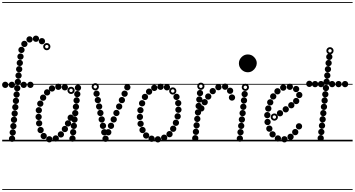

<svg xmlns="http://www.w3.org/2000/svg" viewBox="-26 -1349 3384 1832"><path d="M374.1 -926Q361.5 -926 352.8 -934.7Q344 -943.4 344 -955.9Q344 -968.5 352.7 -977.2Q361.4 -986 373.9 -986Q386.5 -986 395.2 -977.3Q404 -968.6 404 -956.1Q404 -943.5 395.3 -934.8Q386.6 -926 374.1 -926ZM317.1 -949.5Q304.5 -949.5 295.8 -958.2Q287 -966.9 287 -979.4Q287 -992 295.7 -1000.8Q304.4 -1009.5 316.9 -1009.5Q329.5 -1009.5 338.2 -1000.8Q347 -992.1 347 -979.6Q347 -967 338.3 -958.2Q329.6 -949.5 317.1 -949.5ZM256.1 -943Q243.5 -943 234.8 -951.7Q226 -960.4 226 -972.9Q226 -985.5 234.7 -994.2Q243.4 -1003 255.9 -1003Q268.5 -1003 277.2 -994.3Q286 -985.6 286 -973.1Q286 -960.5 277.3 -951.8Q268.6 -943 256.1 -943ZM206.6 -900Q194 -900 185.2 -908.7Q176.5 -917.4 176.5 -929.9Q176.5 -942.5 185.2 -951.2Q193.9 -960 206.4 -960Q219 -960 227.8 -951.3Q236.5 -942.6 236.5 -930.1Q236.5 -917.5 227.8 -908.8Q219.1 -900 206.6 -900ZM179.1 -843Q166.5 -843 157.8 -851.7Q149 -860.4 149 -872.9Q149 -885.5 157.7 -894.2Q166.4 -903 178.9 -903Q191.5 -903 200.2 -894.3Q209 -885.6 209 -873.1Q209 -860.5 200.3 -851.8Q191.6 -843 179.1 -843ZM169.6 -779Q157 -779 148.2 -787.7Q139.5 -796.4 139.5 -808.9Q139.5 -821.5 148.2 -830.2Q156.9 -839 169.4 -839Q182 -839 190.8 -830.3Q199.5 -821.6 199.5 -809.1Q199.5 -796.5 190.8 -787.8Q182.1 -779 169.6 -779ZM163.1 -718.5Q150.5 -718.5 141.8 -727.2Q133 -735.9 133 -748.4Q133 -761 141.7 -769.8Q150.4 -778.5 162.9 -778.5Q175.5 -778.5 184.2 -769.8Q193 -761.1 193 -748.6Q193 -736 184.3 -727.2Q175.6 -718.5 163.1 -718.5ZM157.1 -658.5Q144.5 -658.5 135.8 -667.2Q127 -675.9 127 -688.4Q127 -701 135.7 -709.8Q144.4 -718.5 156.9 -718.5Q169.5 -718.5 178.2 -709.8Q187 -701.1 187 -688.6Q187 -676 178.3 -667.2Q169.6 -658.5 157.1 -658.5ZM151.1 -598Q138.5 -598 129.8 -606.7Q121 -615.4 121 -627.9Q121 -640.5 129.7 -649.2Q138.4 -658 150.9 -658Q163.5 -658 172.2 -649.3Q181 -640.6 181 -628.1Q181 -615.5 172.3 -606.8Q163.6 -598 151.1 -598ZM144.6 -537.5Q132 -537.5 123.2 -546.2Q114.5 -554.9 114.5 -567.4Q114.5 -580 123.2 -588.8Q131.9 -597.5 144.4 -597.5Q157 -597.5 165.8 -588.8Q174.5 -580.1 174.5 -567.6Q174.5 -555 165.8 -546.2Q157.1 -537.5 144.6 -537.5ZM138.6 -477.5Q126 -477.5 117.2 -486.2Q108.5 -494.9 108.5 -507.4Q108.5 -520 117.2 -528.8Q125.9 -537.5 138.4 -537.5Q151 -537.5 159.8 -528.8Q168.5 -520.1 168.5 -507.6Q168.5 -495 159.8 -486.2Q151.1 -477.5 138.6 -477.5ZM132.6 -417Q120 -417 111.2 -425.7Q102.5 -434.4 102.5 -446.9Q102.5 -459.5 111.2 -468.2Q119.9 -477 132.4 -477Q145 -477 153.8 -468.3Q162.5 -459.6 162.5 -447.1Q162.5 -434.5 153.8 -425.8Q145.1 -417 132.6 -417ZM126.1 -356.5Q113.5 -356.5 104.8 -365.2Q96 -373.9 96 -386.4Q96 -399 104.7 -407.8Q113.4 -416.5 125.9 -416.5Q138.5 -416.5 147.2 -407.8Q156 -399.1 156 -386.6Q156 -374 147.3 -365.2Q138.6 -356.5 126.1 -356.5ZM120.1 -296.5Q107.5 -296.5 98.8 -305.2Q90 -313.9 90 -326.4Q90 -339 98.7 -347.8Q107.4 -356.5 119.9 -356.5Q132.5 -356.5 141.2 -347.8Q150 -339.1 150 -326.6Q150 -314 141.3 -305.2Q132.6 -296.5 120.1 -296.5ZM114.1 -236Q101.5 -236 92.8 -244.7Q84 -253.4 84 -265.9Q84 -278.5 92.7 -287.2Q101.4 -296 113.9 -296Q126.5 -296 135.2 -287.3Q144 -278.6 144 -266.1Q144 -253.5 135.3 -244.8Q126.6 -236 114.1 -236ZM107.6 -176Q95 -176 86.2 -184.7Q77.5 -193.4 77.5 -205.9Q77.5 -218.5 86.2 -227.2Q94.9 -236 107.4 -236Q120 -236 128.8 -227.3Q137.5 -218.6 137.5 -206.1Q137.5 -193.5 128.8 -184.8Q120.1 -176 107.6 -176ZM101.6 -115.5Q89 -115.5 80.2 -124.2Q71.5 -132.9 71.5 -145.4Q71.5 -158 80.2 -166.8Q88.9 -175.5 101.4 -175.5Q114 -175.5 122.8 -166.8Q131.5 -158.1 131.5 -145.6Q131.5 -133 122.8 -124.2Q114.1 -115.5 101.6 -115.5ZM95.6 -55Q83 -55 74.2 -63.7Q65.5 -72.4 65.5 -84.9Q65.5 -97.5 74.2 -106.2Q82.9 -115 95.4 -115Q108 -115 116.8 -106.3Q125.5 -97.6 125.5 -85.1Q125.5 -72.5 116.8 -63.8Q108.1 -55 95.6 -55ZM89.1 4.5Q76.5 4.5 67.8 -4.2Q59 -12.9 59 -25.4Q59 -38 67.7 -46.8Q76.4 -55.5 88.9 -55.5Q101.5 -55.5 110.2 -46.8Q119 -38.1 119 -25.6Q119 -13 110.3 -4.2Q101.6 4.5 89.1 4.5ZM24.1 -509.5Q11.5 -509.5 2.8 -518.2Q-6 -526.9 -6 -539.4Q-6 -552 2.7 -560.8Q11.4 -569.5 23.9 -569.5Q36.5 -569.5 45.2 -560.8Q54 -552.1 54 -539.6Q54 -527 45.3 -518.2Q36.6 -509.5 24.1 -509.5ZM87.1 -509.5Q74.5 -509.5 65.8 -518.2Q57 -526.9 57 -539.4Q57 -552 65.7 -560.8Q74.4 -569.5 86.9 -569.5Q99.5 -569.5 108.2 -560.8Q117 -552.1 117 -539.6Q117 -527 108.3 -518.2Q99.6 -509.5 87.1 -509.5ZM200.6 -509.5Q188 -509.5 179.2 -518.2Q170.5 -526.9 170.5 -539.4Q170.5 -552 179.2 -560.8Q187.9 -569.5 200.4 -569.5Q213 -569.5 221.8 -560.8Q230.5 -552.1 230.5 -539.6Q230.5 -527 221.8 -518.2Q213.1 -509.5 200.6 -509.5ZM264.1 -509.5Q251.5 -509.5 242.8 -518.2Q234 -526.9 234 -539.4Q234 -552 242.7 -560.8Q251.4 -569.5 263.9 -569.5Q276.5 -569.5 285.2 -560.8Q294 -552.1 294 -539.6Q294 -527 285.3 -518.2Q276.6 -509.5 264.1 -509.5ZM420.7 -869.5Q406.5 -869.5 396.2 -879.7Q386 -889.8 386 -904.2Q386 -918.5 396.2 -928.5Q406.3 -938.5 420.7 -938.5Q435 -938.5 445 -928.4Q455 -918.4 455 -904.2Q455 -890 444.9 -879.8Q434.9 -869.5 420.7 -869.5ZM420.8 -887.5Q427.5 -887.5 432.2 -892.4Q437 -897.3 437 -904Q437 -911 432.2 -915.8Q427.4 -920.5 420.5 -920.5Q414 -920.5 409 -915.8Q404 -911 404 -904Q404 -897.3 409 -892.4Q414 -887.5 420.8 -887.5ZM-5 455H405.5V463H-5ZM-5 -16H405.5V0H-5ZM-5 -549H405.5V-541H-5ZM-5 -1329H405.5V-1321H-5Z M718.1 -481.5Q705.5 -481.5 696.8 -490.2Q688 -498.9 688 -511.4Q688 -524 696.7 -532.8Q705.4 -541.5 717.9 -541.5Q730.5 -541.5 739.2 -532.8Q748 -524.1 748 -511.6Q748 -499 739.3 -490.2Q730.6 -481.5 718.1 -481.5ZM711.6 -421Q699 -421 690.2 -429.7Q681.5 -438.4 681.5 -450.9Q681.5 -463.5 690.2 -472.2Q698.9 -481 711.4 -481Q724 -481 732.8 -472.3Q741.5 -463.6 741.5 -451.1Q741.5 -438.5 732.8 -429.8Q724.1 -421 711.6 -421ZM705.1 -360.5Q692.5 -360.5 683.8 -369.2Q675 -377.9 675 -390.4Q675 -403 683.7 -411.8Q692.4 -420.5 704.9 -420.5Q717.5 -420.5 726.2 -411.8Q735 -403.1 735 -390.6Q735 -378 726.3 -369.2Q717.6 -360.5 705.1 -360.5ZM698.6 -300Q686 -300 677.2 -308.7Q668.5 -317.4 668.5 -329.9Q668.5 -342.5 677.2 -351.2Q685.9 -360 698.4 -360Q711 -360 719.8 -351.3Q728.5 -342.6 728.5 -330.1Q728.5 -317.5 719.8 -308.8Q711.1 -300 698.6 -300ZM692.1 -239.5Q679.5 -239.5 670.8 -248.2Q662 -256.9 662 -269.4Q662 -282 670.7 -290.8Q679.4 -299.5 691.9 -299.5Q704.5 -299.5 713.2 -290.8Q722 -282.1 722 -269.6Q722 -257 713.3 -248.2Q704.6 -239.5 692.1 -239.5ZM685.1 -178.5Q672.5 -178.5 663.8 -187.2Q655 -195.9 655 -208.4Q655 -221 663.7 -229.8Q672.4 -238.5 684.9 -238.5Q697.5 -238.5 706.2 -229.8Q715 -221.1 715 -208.6Q715 -196 706.3 -187.2Q697.6 -178.5 685.1 -178.5ZM678.6 -118Q666 -118 657.2 -126.7Q648.5 -135.4 648.5 -147.9Q648.5 -160.5 657.2 -169.2Q665.9 -178 678.4 -178Q691 -178 699.8 -169.3Q708.5 -160.6 708.5 -148.1Q708.5 -135.5 699.8 -126.8Q691.1 -118 678.6 -118ZM672.1 -57.5Q659.5 -57.5 650.8 -66.2Q642 -74.9 642 -87.4Q642 -100 650.7 -108.8Q659.4 -117.5 671.9 -117.5Q684.5 -117.5 693.2 -108.8Q702 -100.1 702 -87.6Q702 -75 693.3 -66.2Q684.6 -57.5 672.1 -57.5ZM665.6 3Q653 3 644.2 -5.7Q635.5 -14.4 635.5 -26.9Q635.5 -39.5 644.2 -48.2Q652.9 -57 665.4 -57Q678 -57 686.8 -48.3Q695.5 -39.6 695.5 -27.1Q695.5 -14.5 686.8 -5.8Q678.1 3 665.6 3ZM592.6 -486Q580 -486 571.2 -494.7Q562.5 -503.4 562.5 -515.9Q562.5 -528.5 571.2 -537.2Q579.9 -546 592.4 -546Q605 -546 613.8 -537.3Q622.5 -528.6 622.5 -516.1Q622.5 -503.5 613.8 -494.8Q605.1 -486 592.6 -486ZM530.6 -491Q518 -491 509.2 -499.7Q500.5 -508.4 500.5 -520.9Q500.5 -533.5 509.2 -542.2Q517.9 -551 530.4 -551Q543 -551 551.8 -542.3Q560.5 -533.6 560.5 -521.1Q560.5 -508.5 551.8 -499.8Q543.1 -491 530.6 -491ZM470.1 -475Q457.5 -475 448.8 -483.7Q440 -492.4 440 -504.9Q440 -517.5 448.7 -526.2Q457.4 -535 469.9 -535Q482.5 -535 491.2 -526.3Q500 -517.6 500 -505.1Q500 -492.5 491.3 -483.8Q482.6 -475 470.1 -475ZM423.6 -437.5Q411 -437.5 402.2 -446.2Q393.5 -454.9 393.5 -467.4Q393.5 -480 402.2 -488.8Q410.9 -497.5 423.4 -497.5Q436 -497.5 444.8 -488.8Q453.5 -480.1 453.5 -467.6Q453.5 -455 444.8 -446.2Q436.1 -437.5 423.6 -437.5ZM385.6 -387Q373 -387 364.2 -395.7Q355.5 -404.4 355.5 -416.9Q355.5 -429.5 364.2 -438.2Q372.9 -447 385.4 -447Q398 -447 406.8 -438.3Q415.5 -429.6 415.5 -417.1Q415.5 -404.5 406.8 -395.8Q398.1 -387 385.6 -387ZM358.6 -330Q346 -330 337.2 -338.7Q328.5 -347.4 328.5 -359.9Q328.5 -372.5 337.2 -381.2Q345.9 -390 358.4 -390Q371 -390 379.8 -381.3Q388.5 -372.6 388.5 -360.1Q388.5 -347.5 379.8 -338.8Q371.1 -330 358.6 -330ZM344.6 -267Q332 -267 323.2 -275.7Q314.5 -284.4 314.5 -296.9Q314.5 -309.5 323.2 -318.2Q331.9 -327 344.4 -327Q357 -327 365.8 -318.3Q374.5 -309.6 374.5 -297.1Q374.5 -284.5 365.8 -275.8Q357.1 -267 344.6 -267ZM342.6 -203.5Q330 -203.5 321.2 -212.2Q312.5 -220.9 312.5 -233.4Q312.5 -246 321.2 -254.8Q329.9 -263.5 342.4 -263.5Q355 -263.5 363.8 -254.8Q372.5 -246.1 372.5 -233.6Q372.5 -221 363.8 -212.2Q355.1 -203.5 342.6 -203.5ZM347.6 -142.5Q335 -142.5 326.2 -151.2Q317.5 -159.9 317.5 -172.4Q317.5 -185 326.2 -193.8Q334.9 -202.5 347.4 -202.5Q360 -202.5 368.8 -193.8Q377.5 -185.1 377.5 -172.6Q377.5 -160 368.8 -151.2Q360.1 -142.5 347.6 -142.5ZM361.6 -78Q349 -78 340.2 -86.7Q331.5 -95.4 331.5 -107.9Q331.5 -120.5 340.2 -129.2Q348.9 -138 361.4 -138Q374 -138 382.8 -129.3Q391.5 -120.6 391.5 -108.1Q391.5 -95.5 382.8 -86.8Q374.1 -78 361.6 -78ZM391.1 -21Q378.5 -21 369.8 -29.7Q361 -38.4 361 -50.9Q361 -63.5 369.7 -72.2Q378.4 -81 390.9 -81Q403.5 -81 412.2 -72.3Q421 -63.6 421 -51.1Q421 -38.5 412.3 -29.8Q403.6 -21 391.1 -21ZM444.6 10Q432 10 423.2 1.3Q414.5 -7.4 414.5 -19.9Q414.5 -32.5 423.2 -41.2Q431.9 -50 444.4 -50Q457 -50 465.8 -41.3Q474.5 -32.6 474.5 -20.1Q474.5 -7.5 465.8 1.2Q457.1 10 444.6 10ZM506.1 2Q493.5 2 484.8 -6.7Q476 -15.4 476 -27.9Q476 -40.5 484.7 -49.2Q493.4 -58 505.9 -58Q518.5 -58 527.2 -49.3Q536 -40.6 536 -28.1Q536 -15.5 527.3 -6.8Q518.6 2 506.1 2ZM555.1 -36.5Q542.5 -36.5 533.8 -45.2Q525 -53.9 525 -66.4Q525 -79 533.7 -87.8Q542.4 -96.5 554.9 -96.5Q567.5 -96.5 576.2 -87.8Q585 -79.1 585 -66.6Q585 -54 576.3 -45.2Q567.6 -36.5 555.1 -36.5ZM593.1 -88Q580.5 -88 571.8 -96.7Q563 -105.4 563 -117.9Q563 -130.5 571.7 -139.2Q580.4 -148 592.9 -148Q605.5 -148 614.2 -139.3Q623 -130.6 623 -118.1Q623 -105.5 614.3 -96.8Q605.6 -88 593.1 -88ZM623.1 -141.5Q610.5 -141.5 601.8 -150.2Q593 -158.9 593 -171.4Q593 -184 601.7 -192.8Q610.4 -201.5 622.9 -201.5Q635.5 -201.5 644.2 -192.8Q653 -184.1 653 -171.6Q653 -159 644.3 -150.2Q635.6 -141.5 623.1 -141.5ZM648.6 -196Q636 -196 627.2 -204.7Q618.5 -213.4 618.5 -225.9Q618.5 -238.5 627.2 -247.2Q635.9 -256 648.4 -256Q661 -256 669.8 -247.3Q678.5 -238.6 678.5 -226.1Q678.5 -213.5 669.8 -204.8Q661.1 -196 648.6 -196ZM652.2 -452Q638 -452 627.8 -462.2Q617.5 -472.3 617.5 -486.7Q617.5 -501 627.7 -511Q637.8 -521 652.2 -521Q666.5 -521 676.5 -510.9Q686.5 -500.9 686.5 -486.7Q686.5 -472.5 676.4 -462.2Q666.4 -452 652.2 -452ZM652.2 -470Q659 -470 663.8 -474.9Q668.5 -479.8 668.5 -486.5Q668.5 -493.5 663.7 -498.2Q658.9 -503 652 -503Q645.5 -503 640.5 -498.2Q635.5 -493.5 635.5 -486.5Q635.5 -479.8 640.5 -474.9Q645.5 -470 652.2 -470ZM269.5 455H865V463H269.5ZM269.5 -16H865V0H269.5ZM269.5 -549H865V-541H269.5ZM269.5 -1329H865V-1321H269.5Z M1189.1 -486.5Q1176.5 -486.5 1167.8 -495.2Q1159 -503.9 1159 -516.4Q1159 -529 1167.7 -537.8Q1176.4 -546.5 1188.9 -546.5Q1201.5 -546.5 1210.2 -537.8Q1219 -529.1 1219 -516.6Q1219 -504 1210.3 -495.2Q1201.6 -486.5 1189.1 -486.5ZM1163.1 -425Q1150.5 -425 1141.8 -433.7Q1133 -442.4 1133 -454.9Q1133 -467.5 1141.7 -476.2Q1150.4 -485 1162.9 -485Q1175.5 -485 1184.2 -476.3Q1193 -467.6 1193 -455.1Q1193 -442.5 1184.3 -433.8Q1175.6 -425 1163.1 -425ZM1137.1 -364Q1124.5 -364 1115.8 -372.7Q1107 -381.4 1107 -393.9Q1107 -406.5 1115.7 -415.2Q1124.4 -424 1136.9 -424Q1149.5 -424 1158.2 -415.3Q1167 -406.6 1167 -394.1Q1167 -381.5 1158.3 -372.8Q1149.6 -364 1137.1 -364ZM1111.1 -302.5Q1098.5 -302.5 1089.8 -311.2Q1081 -319.9 1081 -332.4Q1081 -345 1089.7 -353.8Q1098.4 -362.5 1110.9 -362.5Q1123.5 -362.5 1132.2 -353.8Q1141 -345.1 1141 -332.6Q1141 -320 1132.3 -311.2Q1123.6 -302.5 1111.1 -302.5ZM1085.1 -241Q1072.5 -241 1063.8 -249.7Q1055 -258.4 1055 -270.9Q1055 -283.5 1063.7 -292.2Q1072.4 -301 1084.9 -301Q1097.5 -301 1106.2 -292.3Q1115 -283.6 1115 -271.1Q1115 -258.5 1106.3 -249.8Q1097.6 -241 1085.1 -241ZM1059.1 -179.5Q1046.5 -179.5 1037.8 -188.2Q1029 -196.9 1029 -209.4Q1029 -222 1037.7 -230.8Q1046.4 -239.5 1058.9 -239.5Q1071.5 -239.5 1080.2 -230.8Q1089 -222.1 1089 -209.6Q1089 -197 1080.3 -188.2Q1071.6 -179.5 1059.1 -179.5ZM1033.1 -118.5Q1020.5 -118.5 1011.8 -127.2Q1003 -135.9 1003 -148.4Q1003 -161 1011.7 -169.8Q1020.4 -178.5 1032.9 -178.5Q1045.5 -178.5 1054.2 -169.8Q1063 -161.1 1063 -148.6Q1063 -136 1054.3 -127.2Q1045.6 -118.5 1033.1 -118.5ZM1007.1 -57Q994.5 -57 985.8 -65.7Q977 -74.4 977 -86.9Q977 -99.5 985.7 -108.2Q994.4 -117 1006.9 -117Q1019.5 -117 1028.2 -108.3Q1037 -99.6 1037 -87.1Q1037 -74.5 1028.3 -65.8Q1019.6 -57 1007.1 -57ZM895.6 -425Q883 -425 874.2 -433.7Q865.5 -442.4 865.5 -454.9Q865.5 -467.5 874.2 -476.2Q882.9 -485 895.4 -485Q908 -485 916.8 -476.3Q925.5 -467.6 925.5 -455.1Q925.5 -442.5 916.8 -433.8Q908.1 -425 895.6 -425ZM907.6 -364Q895 -364 886.2 -372.7Q877.5 -381.4 877.5 -393.9Q877.5 -406.5 886.2 -415.2Q894.9 -424 907.4 -424Q920 -424 928.8 -415.3Q937.5 -406.6 937.5 -394.1Q937.5 -381.5 928.8 -372.8Q920.1 -364 907.6 -364ZM920.1 -302.5Q907.5 -302.5 898.8 -311.2Q890 -319.9 890 -332.4Q890 -345 898.7 -353.8Q907.4 -362.5 919.9 -362.5Q932.5 -362.5 941.2 -353.8Q950 -345.1 950 -332.6Q950 -320 941.3 -311.2Q932.6 -302.5 920.1 -302.5ZM932.1 -241Q919.5 -241 910.8 -249.7Q902 -258.4 902 -270.9Q902 -283.5 910.7 -292.2Q919.4 -301 931.9 -301Q944.5 -301 953.2 -292.3Q962 -283.6 962 -271.1Q962 -258.5 953.3 -249.8Q944.6 -241 932.1 -241ZM944.6 -179.5Q932 -179.5 923.2 -188.2Q914.5 -196.9 914.5 -209.4Q914.5 -222 923.2 -230.8Q931.9 -239.5 944.4 -239.5Q957 -239.5 965.8 -230.8Q974.5 -222.1 974.5 -209.6Q974.5 -197 965.8 -188.2Q957.1 -179.5 944.6 -179.5ZM956.6 -118.5Q944 -118.5 935.2 -127.2Q926.5 -135.9 926.5 -148.4Q926.5 -161 935.2 -169.8Q943.9 -178.5 956.4 -178.5Q969 -178.5 977.8 -169.8Q986.5 -161.1 986.5 -148.6Q986.5 -136 977.8 -127.2Q969.1 -118.5 956.6 -118.5ZM969.1 -57Q956.5 -57 947.8 -65.7Q939 -74.4 939 -86.9Q939 -99.5 947.7 -108.2Q956.4 -117 968.9 -117Q981.5 -117 990.2 -108.3Q999 -99.6 999 -87.1Q999 -74.5 990.3 -65.8Q981.6 -57 969.1 -57ZM981.1 4.5Q968.5 4.5 959.8 -4.2Q951 -12.9 951 -25.4Q951 -38 959.7 -46.8Q968.4 -55.5 980.9 -55.5Q993.5 -55.5 1002.2 -46.8Q1011 -38.1 1011 -25.6Q1011 -13 1002.3 -4.2Q993.6 4.5 981.1 4.5ZM883.2 -486.5Q869 -486.5 858.8 -496.7Q848.5 -506.8 848.5 -521.2Q848.5 -535.5 858.7 -545.5Q868.8 -555.5 883.2 -555.5Q897.5 -555.5 907.5 -545.4Q917.5 -535.4 917.5 -521.2Q917.5 -507 907.4 -496.8Q897.4 -486.5 883.2 -486.5ZM883.2 -504.5Q890 -504.5 894.8 -509.4Q899.5 -514.3 899.5 -521Q899.5 -528 894.7 -532.8Q889.9 -537.5 883 -537.5Q876.5 -537.5 871.5 -532.8Q866.5 -528 866.5 -521Q866.5 -514.3 871.5 -509.4Q876.5 -504.5 883.2 -504.5ZM808 455H1324V463H808ZM808 -16H1324V0H808ZM808 -549H1324V-541H808ZM808 -1329H1324V-1321H808Z M1480.6 10.5Q1468 10.5 1459.2 1.8Q1450.5 -6.9 1450.5 -19.4Q1450.5 -32 1459.2 -40.8Q1467.9 -49.5 1480.4 -49.5Q1493 -49.5 1501.8 -40.8Q1510.5 -32.1 1510.5 -19.6Q1510.5 -7 1501.8 1.8Q1493.1 10.5 1480.6 10.5ZM1540.6 -5Q1528 -5 1519.2 -13.7Q1510.5 -22.4 1510.5 -34.9Q1510.5 -47.5 1519.2 -56.2Q1527.9 -65 1540.4 -65Q1553 -65 1561.8 -56.3Q1570.5 -47.6 1570.5 -35.1Q1570.5 -22.5 1561.8 -13.8Q1553.1 -5 1540.6 -5ZM1591.6 -39Q1579 -39 1570.2 -47.7Q1561.5 -56.4 1561.5 -68.9Q1561.5 -81.5 1570.2 -90.2Q1578.9 -99 1591.4 -99Q1604 -99 1612.8 -90.3Q1621.5 -81.6 1621.5 -69.1Q1621.5 -56.5 1612.8 -47.8Q1604.1 -39 1591.6 -39ZM1626.6 -90.5Q1614 -90.5 1605.2 -99.2Q1596.5 -107.9 1596.5 -120.4Q1596.5 -133 1605.2 -141.8Q1613.9 -150.5 1626.4 -150.5Q1639 -150.5 1647.8 -141.8Q1656.5 -133.1 1656.5 -120.6Q1656.5 -108 1647.8 -99.2Q1639.1 -90.5 1626.6 -90.5ZM1652.6 -147.5Q1640 -147.5 1631.2 -156.2Q1622.5 -164.9 1622.5 -177.4Q1622.5 -190 1631.2 -198.8Q1639.9 -207.5 1652.4 -207.5Q1665 -207.5 1673.8 -198.8Q1682.5 -190.1 1682.5 -177.6Q1682.5 -165 1673.8 -156.2Q1665.1 -147.5 1652.6 -147.5ZM1669.1 -208.5Q1656.5 -208.5 1647.8 -217.2Q1639 -225.9 1639 -238.4Q1639 -251 1647.7 -259.8Q1656.4 -268.5 1668.9 -268.5Q1681.5 -268.5 1690.2 -259.8Q1699 -251.1 1699 -238.6Q1699 -226 1690.3 -217.2Q1681.6 -208.5 1669.1 -208.5ZM1676.6 -272Q1664 -272 1655.2 -280.7Q1646.5 -289.4 1646.5 -301.9Q1646.5 -314.5 1655.2 -323.2Q1663.9 -332 1676.4 -332Q1689 -332 1697.8 -323.3Q1706.5 -314.6 1706.5 -302.1Q1706.5 -289.5 1697.8 -280.8Q1689.1 -272 1676.6 -272ZM1674.6 -335Q1662 -335 1653.2 -343.7Q1644.5 -352.4 1644.5 -364.9Q1644.5 -377.5 1653.2 -386.2Q1661.9 -395 1674.4 -395Q1687 -395 1695.8 -386.3Q1704.5 -377.6 1704.5 -365.1Q1704.5 -352.5 1695.8 -343.8Q1687.1 -335 1674.6 -335ZM1658.1 -394.5Q1645.5 -394.5 1636.8 -403.2Q1628 -411.9 1628 -424.4Q1628 -437 1636.7 -445.8Q1645.4 -454.5 1657.9 -454.5Q1670.5 -454.5 1679.2 -445.8Q1688 -437.1 1688 -424.6Q1688 -412 1679.3 -403.2Q1670.6 -394.5 1658.1 -394.5ZM1567.1 -486Q1554.5 -486 1545.8 -494.7Q1537 -503.4 1537 -515.9Q1537 -528.5 1545.7 -537.2Q1554.4 -546 1566.9 -546Q1579.5 -546 1588.2 -537.3Q1597 -528.6 1597 -516.1Q1597 -503.5 1588.3 -494.8Q1579.6 -486 1567.1 -486ZM1506.1 -491Q1493.5 -491 1484.8 -499.7Q1476 -508.4 1476 -520.9Q1476 -533.5 1484.7 -542.2Q1493.4 -551 1505.9 -551Q1518.5 -551 1527.2 -542.3Q1536 -533.6 1536 -521.1Q1536 -508.5 1527.3 -499.8Q1518.6 -491 1506.1 -491ZM1446.1 -480.5Q1433.5 -480.5 1424.8 -489.2Q1416 -497.9 1416 -510.4Q1416 -523 1424.7 -531.8Q1433.4 -540.5 1445.9 -540.5Q1458.5 -540.5 1467.2 -531.8Q1476 -523.1 1476 -510.6Q1476 -498 1467.3 -489.2Q1458.6 -480.5 1446.1 -480.5ZM1396.6 -444.5Q1384 -444.5 1375.2 -453.2Q1366.5 -461.9 1366.5 -474.4Q1366.5 -487 1375.2 -495.8Q1383.9 -504.5 1396.4 -504.5Q1409 -504.5 1417.8 -495.8Q1426.5 -487.1 1426.5 -474.6Q1426.5 -462 1417.8 -453.2Q1409.1 -444.5 1396.6 -444.5ZM1357.1 -394Q1344.5 -394 1335.8 -402.7Q1327 -411.4 1327 -423.9Q1327 -436.5 1335.7 -445.2Q1344.4 -454 1356.9 -454Q1369.5 -454 1378.2 -445.3Q1387 -436.6 1387 -424.1Q1387 -411.5 1378.3 -402.8Q1369.6 -394 1357.1 -394ZM1330.1 -333.5Q1317.5 -333.5 1308.8 -342.2Q1300 -350.9 1300 -363.4Q1300 -376 1308.7 -384.8Q1317.4 -393.5 1329.9 -393.5Q1342.5 -393.5 1351.2 -384.8Q1360 -376.1 1360 -363.6Q1360 -351 1351.3 -342.2Q1342.6 -333.5 1330.1 -333.5ZM1314.1 -267.5Q1301.5 -267.5 1292.8 -276.2Q1284 -284.9 1284 -297.4Q1284 -310 1292.7 -318.8Q1301.4 -327.5 1313.9 -327.5Q1326.5 -327.5 1335.2 -318.8Q1344 -310.1 1344 -297.6Q1344 -285 1335.3 -276.2Q1326.6 -267.5 1314.1 -267.5ZM1309.1 -203.5Q1296.5 -203.5 1287.8 -212.2Q1279 -220.9 1279 -233.4Q1279 -246 1287.7 -254.8Q1296.4 -263.5 1308.9 -263.5Q1321.5 -263.5 1330.2 -254.8Q1339 -246.1 1339 -233.6Q1339 -221 1330.3 -212.2Q1321.6 -203.5 1309.1 -203.5ZM1315.6 -138Q1303 -138 1294.2 -146.7Q1285.5 -155.4 1285.5 -167.9Q1285.5 -180.5 1294.2 -189.2Q1302.9 -198 1315.4 -198Q1328 -198 1336.8 -189.3Q1345.5 -180.6 1345.5 -168.1Q1345.5 -155.5 1336.8 -146.8Q1328.1 -138 1315.6 -138ZM1334.1 -78.5Q1321.5 -78.5 1312.8 -87.2Q1304 -95.9 1304 -108.4Q1304 -121 1312.7 -129.8Q1321.4 -138.5 1333.9 -138.5Q1346.5 -138.5 1355.2 -129.8Q1364 -121.1 1364 -108.6Q1364 -96 1355.3 -87.2Q1346.6 -78.5 1334.1 -78.5ZM1368.6 -26Q1356 -26 1347.2 -34.7Q1338.5 -43.4 1338.5 -55.9Q1338.5 -68.5 1347.2 -77.2Q1355.9 -86 1368.4 -86Q1381 -86 1389.8 -77.3Q1398.5 -68.6 1398.5 -56.1Q1398.5 -43.5 1389.8 -34.8Q1381.1 -26 1368.6 -26ZM1420.6 4.5Q1408 4.5 1399.2 -4.2Q1390.5 -12.9 1390.5 -25.4Q1390.5 -38 1399.2 -46.8Q1407.9 -55.5 1420.4 -55.5Q1433 -55.5 1441.8 -46.8Q1450.5 -38.1 1450.5 -25.6Q1450.5 -13 1441.8 -4.2Q1433.1 4.5 1420.6 4.5ZM1622.7 -446.5Q1608.5 -446.5 1598.2 -456.7Q1588 -466.8 1588 -481.2Q1588 -495.5 1598.2 -505.5Q1608.3 -515.5 1622.7 -515.5Q1637 -515.5 1647 -505.4Q1657 -495.4 1657 -481.2Q1657 -467 1646.9 -456.8Q1636.9 -446.5 1622.7 -446.5ZM1622.8 -464.5Q1629.5 -464.5 1634.2 -469.4Q1639 -474.3 1639 -481Q1639 -488 1634.2 -492.8Q1629.4 -497.5 1622.5 -497.5Q1616 -497.5 1611 -492.8Q1606 -488 1606 -481Q1606 -474.3 1611 -469.4Q1616 -464.5 1622.8 -464.5ZM1241 455H1809.5V463H1241ZM1241 -16H1809.5V0H1241ZM1241 -549H1809.5V-541H1241ZM1241 -1329H1809.5V-1321H1241Z M1895.1 -284.5Q1882.5 -284.5 1873.8 -293.2Q1865 -301.9 1865 -314.4Q1865 -327 1873.7 -335.8Q1882.4 -344.5 1894.9 -344.5Q1907.5 -344.5 1916.2 -335.8Q1925 -327.1 1925 -314.6Q1925 -302 1916.3 -293.2Q1907.6 -284.5 1895.1 -284.5ZM1927.1 -344Q1914.5 -344 1905.8 -352.7Q1897 -361.4 1897 -373.9Q1897 -386.5 1905.7 -395.2Q1914.4 -404 1926.9 -404Q1939.5 -404 1948.2 -395.3Q1957 -386.6 1957 -374.1Q1957 -361.5 1948.3 -352.8Q1939.6 -344 1927.1 -344ZM1961.1 -398Q1948.5 -398 1939.8 -406.7Q1931 -415.4 1931 -427.9Q1931 -440.5 1939.7 -449.2Q1948.4 -458 1960.9 -458Q1973.5 -458 1982.2 -449.3Q1991 -440.6 1991 -428.1Q1991 -415.5 1982.3 -406.8Q1973.6 -398 1961.1 -398ZM2004.1 -449.5Q1991.5 -449.5 1982.8 -458.2Q1974 -466.9 1974 -479.4Q1974 -492 1982.7 -500.8Q1991.4 -509.5 2003.9 -509.5Q2016.5 -509.5 2025.2 -500.8Q2034 -492.1 2034 -479.6Q2034 -467 2025.3 -458.2Q2016.6 -449.5 2004.1 -449.5ZM2058.1 -487.5Q2045.5 -487.5 2036.8 -496.2Q2028 -504.9 2028 -517.4Q2028 -530 2036.7 -538.8Q2045.4 -547.5 2057.9 -547.5Q2070.5 -547.5 2079.2 -538.8Q2088 -530.1 2088 -517.6Q2088 -505 2079.3 -496.2Q2070.6 -487.5 2058.1 -487.5ZM2122.1 -492Q2109.5 -492 2100.8 -500.7Q2092 -509.4 2092 -521.9Q2092 -534.5 2100.7 -543.2Q2109.4 -552 2121.9 -552Q2134.5 -552 2143.2 -543.3Q2152 -534.6 2152 -522.1Q2152 -509.5 2143.3 -500.8Q2134.6 -492 2122.1 -492ZM2169.6 -453Q2157 -453 2148.2 -461.7Q2139.5 -470.4 2139.5 -482.9Q2139.5 -495.5 2148.2 -504.2Q2156.9 -513 2169.4 -513Q2182 -513 2190.8 -504.3Q2199.5 -495.6 2199.5 -483.1Q2199.5 -470.5 2190.8 -461.8Q2182.1 -453 2169.6 -453ZM2187.6 -388.5Q2175 -388.5 2166.2 -397.2Q2157.5 -405.9 2157.5 -418.4Q2157.5 -431 2166.2 -439.8Q2174.9 -448.5 2187.4 -448.5Q2200 -448.5 2208.8 -439.8Q2217.5 -431.1 2217.5 -418.6Q2217.5 -406 2208.8 -397.2Q2200.1 -388.5 2187.6 -388.5ZM1882.6 -431Q1870 -431 1861.2 -439.7Q1852.5 -448.4 1852.5 -460.9Q1852.5 -473.5 1861.2 -482.2Q1869.9 -491 1882.4 -491Q1895 -491 1903.8 -482.3Q1912.5 -473.6 1912.5 -461.1Q1912.5 -448.5 1903.8 -439.8Q1895.1 -431 1882.6 -431ZM1876.1 -369.5Q1863.5 -369.5 1854.8 -378.2Q1846 -386.9 1846 -399.4Q1846 -412 1854.7 -420.8Q1863.4 -429.5 1875.9 -429.5Q1888.5 -429.5 1897.2 -420.8Q1906 -412.1 1906 -399.6Q1906 -387 1897.3 -378.2Q1888.6 -369.5 1876.1 -369.5ZM1869.6 -308Q1857 -308 1848.2 -316.7Q1839.5 -325.4 1839.5 -337.9Q1839.5 -350.5 1848.2 -359.2Q1856.9 -368 1869.4 -368Q1882 -368 1890.8 -359.3Q1899.5 -350.6 1899.5 -338.1Q1899.5 -325.5 1890.8 -316.8Q1882.1 -308 1869.6 -308ZM1863.1 -246.5Q1850.5 -246.5 1841.8 -255.2Q1833 -263.9 1833 -276.4Q1833 -289 1841.7 -297.8Q1850.4 -306.5 1862.9 -306.5Q1875.5 -306.5 1884.2 -297.8Q1893 -289.1 1893 -276.6Q1893 -264 1884.3 -255.2Q1875.6 -246.5 1863.1 -246.5ZM1856.6 -184.5Q1844 -184.5 1835.2 -193.2Q1826.5 -201.9 1826.5 -214.4Q1826.5 -227 1835.2 -235.8Q1843.9 -244.5 1856.4 -244.5Q1869 -244.5 1877.8 -235.8Q1886.5 -227.1 1886.5 -214.6Q1886.5 -202 1877.8 -193.2Q1869.1 -184.5 1856.6 -184.5ZM1850.1 -123Q1837.5 -123 1828.8 -131.7Q1820 -140.4 1820 -152.9Q1820 -165.5 1828.7 -174.2Q1837.4 -183 1849.9 -183Q1862.5 -183 1871.2 -174.3Q1880 -165.6 1880 -153.1Q1880 -140.5 1871.3 -131.8Q1862.6 -123 1850.1 -123ZM1843.6 -61.5Q1831 -61.5 1822.2 -70.2Q1813.5 -78.9 1813.5 -91.4Q1813.5 -104 1822.2 -112.8Q1830.9 -121.5 1843.4 -121.5Q1856 -121.5 1864.8 -112.8Q1873.5 -104.1 1873.5 -91.6Q1873.5 -79 1864.8 -70.2Q1856.1 -61.5 1843.6 -61.5ZM1837.1 0Q1824.5 0 1815.8 -8.7Q1807 -17.4 1807 -29.9Q1807 -42.5 1815.7 -51.2Q1824.4 -60 1836.9 -60Q1849.5 -60 1858.2 -51.3Q1867 -42.6 1867 -30.1Q1867 -17.5 1858.3 -8.8Q1849.6 0 1837.1 0ZM1890.7 -491.5Q1876.5 -491.5 1866.2 -501.7Q1856 -511.8 1856 -526.2Q1856 -540.5 1866.2 -550.5Q1876.3 -560.5 1890.7 -560.5Q1905 -560.5 1915 -550.4Q1925 -540.4 1925 -526.2Q1925 -512 1914.9 -501.8Q1904.9 -491.5 1890.7 -491.5ZM1890.8 -509.5Q1897.5 -509.5 1902.2 -514.4Q1907 -519.3 1907 -526Q1907 -533 1902.2 -537.8Q1897.4 -542.5 1890.5 -542.5Q1884 -542.5 1879 -537.8Q1874 -533 1874 -526Q1874 -519.3 1879 -514.4Q1884 -509.5 1890.8 -509.5ZM1762.5 455H2302V463H1762.5ZM1762.5 -16H2302V0H1762.5ZM1762.5 -549H2302V-541H1762.5ZM1762.5 -1329H2302V-1321H1762.5Z M2253.5 -745Q2253.5 -778.5 2278.8 -804Q2304 -829.5 2338 -829.5Q2375 -829.5 2399.5 -803.2Q2424 -777 2424 -746.5Q2424 -726 2412.8 -705.8Q2401.5 -685.5 2382.2 -672.5Q2363 -659.5 2338.2 -659.5Q2304 -659.5 2278.8 -684.8Q2253.5 -710 2253.5 -745ZM2253.5 -745Q2253.5 -778.5 2278.8 -804Q2304 -829.5 2338 -829.5Q2375 -829.5 2399.5 -803.2Q2424 -777 2424 -746.5Q2424 -726 2412.8 -705.8Q2401.5 -685.5 2382.2 -672.5Q2363 -659.5 2338.2 -659.5Q2304 -659.5 2278.8 -684.8Q2253.5 -710 2253.5 -745ZM2308.6 -421Q2296 -421 2287.2 -429.7Q2278.5 -438.4 2278.5 -450.9Q2278.5 -463.5 2287.2 -472.2Q2295.9 -481 2308.4 -481Q2321 -481 2329.8 -472.3Q2338.5 -463.6 2338.5 -451.1Q2338.5 -438.5 2329.8 -429.8Q2321.1 -421 2308.6 -421ZM2302.1 -360.5Q2289.5 -360.5 2280.8 -369.2Q2272 -377.9 2272 -390.4Q2272 -403 2280.7 -411.8Q2289.4 -420.5 2301.9 -420.5Q2314.5 -420.5 2323.2 -411.8Q2332 -403.1 2332 -390.6Q2332 -378 2323.3 -369.2Q2314.6 -360.5 2302.1 -360.5ZM2295.6 -300Q2283 -300 2274.2 -308.7Q2265.5 -317.4 2265.5 -329.9Q2265.5 -342.5 2274.2 -351.2Q2282.9 -360 2295.4 -360Q2308 -360 2316.8 -351.3Q2325.5 -342.6 2325.5 -330.1Q2325.5 -317.5 2316.8 -308.8Q2308.1 -300 2295.6 -300ZM2289.1 -239.5Q2276.5 -239.5 2267.8 -248.2Q2259 -256.9 2259 -269.4Q2259 -282 2267.7 -290.8Q2276.4 -299.5 2288.9 -299.5Q2301.5 -299.5 2310.2 -290.8Q2319 -282.1 2319 -269.6Q2319 -257 2310.3 -248.2Q2301.6 -239.5 2289.1 -239.5ZM2282.1 -178.5Q2269.5 -178.5 2260.8 -187.2Q2252 -195.9 2252 -208.4Q2252 -221 2260.7 -229.8Q2269.4 -238.5 2281.9 -238.5Q2294.5 -238.5 2303.2 -229.8Q2312 -221.1 2312 -208.6Q2312 -196 2303.3 -187.2Q2294.6 -178.5 2282.1 -178.5ZM2275.6 -118Q2263 -118 2254.2 -126.7Q2245.5 -135.4 2245.5 -147.9Q2245.5 -160.5 2254.2 -169.2Q2262.9 -178 2275.4 -178Q2288 -178 2296.8 -169.3Q2305.5 -160.6 2305.5 -148.1Q2305.5 -135.5 2296.8 -126.8Q2288.1 -118 2275.6 -118ZM2269.1 -57.5Q2256.5 -57.5 2247.8 -66.2Q2239 -74.9 2239 -87.4Q2239 -100 2247.7 -108.8Q2256.4 -117.5 2268.9 -117.5Q2281.5 -117.5 2290.2 -108.8Q2299 -100.1 2299 -87.6Q2299 -75 2290.3 -66.2Q2281.6 -57.5 2269.1 -57.5ZM2262.6 3Q2250 3 2241.2 -5.7Q2232.5 -14.4 2232.5 -26.9Q2232.5 -39.5 2241.2 -48.2Q2249.9 -57 2262.4 -57Q2275 -57 2283.8 -48.3Q2292.5 -39.6 2292.5 -27.1Q2292.5 -14.5 2283.8 -5.8Q2275.1 3 2262.6 3ZM2315.2 -481.5Q2301 -481.5 2290.8 -491.7Q2280.5 -501.8 2280.5 -516.2Q2280.5 -530.5 2290.7 -540.5Q2300.8 -550.5 2315.2 -550.5Q2329.5 -550.5 2339.5 -540.4Q2349.5 -530.4 2349.5 -516.2Q2349.5 -502 2339.4 -491.8Q2329.4 -481.5 2315.2 -481.5ZM2315.2 -499.5Q2322 -499.5 2326.8 -504.4Q2331.5 -509.3 2331.5 -516Q2331.5 -523 2326.7 -527.8Q2321.9 -532.5 2315 -532.5Q2308.5 -532.5 2303.5 -527.8Q2298.5 -523 2298.5 -516Q2298.5 -509.3 2303.5 -504.4Q2308.5 -499.5 2315.2 -499.5ZM2183 455H2514.5V463H2183ZM2183 -16H2514.5V0H2183ZM2183 -549H2514.5V-541H2183ZM2183 -1329H2514.5V-1321H2183Z M2645.6 -238.5Q2633 -238.5 2624.2 -247.2Q2615.5 -255.9 2615.5 -268.4Q2615.5 -281 2624.2 -289.8Q2632.9 -298.5 2645.4 -298.5Q2658 -298.5 2666.8 -289.8Q2675.5 -281.1 2675.5 -268.6Q2675.5 -256 2666.8 -247.2Q2658.1 -238.5 2645.6 -238.5ZM2700.6 -276Q2688 -276 2679.2 -284.7Q2670.5 -293.4 2670.5 -305.9Q2670.5 -318.5 2679.2 -327.2Q2687.9 -336 2700.4 -336Q2713 -336 2721.8 -327.3Q2730.5 -318.6 2730.5 -306.1Q2730.5 -293.5 2721.8 -284.8Q2713.1 -276 2700.6 -276ZM2753.6 -315Q2741 -315 2732.2 -323.7Q2723.5 -332.4 2723.5 -344.9Q2723.5 -357.5 2732.2 -366.2Q2740.9 -375 2753.4 -375Q2766 -375 2774.8 -366.3Q2783.5 -357.6 2783.5 -345.1Q2783.5 -332.5 2774.8 -323.8Q2766.1 -315 2753.6 -315ZM2800.1 -355Q2787.5 -355 2778.8 -363.7Q2770 -372.4 2770 -384.9Q2770 -397.5 2778.7 -406.2Q2787.4 -415 2799.9 -415Q2812.5 -415 2821.2 -406.3Q2830 -397.6 2830 -385.1Q2830 -372.5 2821.3 -363.8Q2812.6 -355 2800.1 -355ZM2829.6 -412.5Q2817 -412.5 2808.2 -421.2Q2799.5 -429.9 2799.5 -442.4Q2799.5 -455 2808.2 -463.8Q2816.9 -472.5 2829.4 -472.5Q2842 -472.5 2850.8 -463.8Q2859.5 -455.1 2859.5 -442.6Q2859.5 -430 2850.8 -421.2Q2842.1 -412.5 2829.6 -412.5ZM2799.6 -469.5Q2787 -469.5 2778.2 -478.2Q2769.5 -486.9 2769.5 -499.4Q2769.5 -512 2778.2 -520.8Q2786.9 -529.5 2799.4 -529.5Q2812 -529.5 2820.8 -520.8Q2829.5 -512.1 2829.5 -499.6Q2829.5 -487 2820.8 -478.2Q2812.1 -469.5 2799.6 -469.5ZM2739.6 -491Q2727 -491 2718.2 -499.7Q2709.5 -508.4 2709.5 -520.9Q2709.5 -533.5 2718.2 -542.2Q2726.9 -551 2739.4 -551Q2752 -551 2760.8 -542.3Q2769.5 -533.6 2769.5 -521.1Q2769.5 -508.5 2760.8 -499.8Q2752.1 -491 2739.6 -491ZM2676.6 -483Q2664 -483 2655.2 -491.7Q2646.5 -500.4 2646.5 -512.9Q2646.5 -525.5 2655.2 -534.2Q2663.9 -543 2676.4 -543Q2689 -543 2697.8 -534.3Q2706.5 -525.6 2706.5 -513.1Q2706.5 -500.5 2697.8 -491.8Q2689.1 -483 2676.6 -483ZM2621.6 -448Q2609 -448 2600.2 -456.7Q2591.5 -465.4 2591.5 -477.9Q2591.5 -490.5 2600.2 -499.2Q2608.9 -508 2621.4 -508Q2634 -508 2642.8 -499.3Q2651.5 -490.6 2651.5 -478.1Q2651.5 -465.5 2642.8 -456.8Q2634.1 -448 2621.6 -448ZM2581.1 -399Q2568.5 -399 2559.8 -407.7Q2551 -416.4 2551 -428.9Q2551 -441.5 2559.7 -450.2Q2568.4 -459 2580.9 -459Q2593.5 -459 2602.2 -450.3Q2611 -441.6 2611 -429.1Q2611 -416.5 2602.3 -407.8Q2593.6 -399 2581.1 -399ZM2552.6 -342.5Q2540 -342.5 2531.2 -351.2Q2522.5 -359.9 2522.5 -372.4Q2522.5 -385 2531.2 -393.8Q2539.9 -402.5 2552.4 -402.5Q2565 -402.5 2573.8 -393.8Q2582.5 -385.1 2582.5 -372.6Q2582.5 -360 2573.8 -351.2Q2565.1 -342.5 2552.6 -342.5ZM2534.1 -283.5Q2521.5 -283.5 2512.8 -292.2Q2504 -300.9 2504 -313.4Q2504 -326 2512.7 -334.8Q2521.4 -343.5 2533.9 -343.5Q2546.5 -343.5 2555.2 -334.8Q2564 -326.1 2564 -313.6Q2564 -301 2555.3 -292.2Q2546.6 -283.5 2534.1 -283.5ZM2524.6 -220.5Q2512 -220.5 2503.2 -229.2Q2494.5 -237.9 2494.5 -250.4Q2494.5 -263 2503.2 -271.8Q2511.9 -280.5 2524.4 -280.5Q2537 -280.5 2545.8 -271.8Q2554.5 -263.1 2554.5 -250.6Q2554.5 -238 2545.8 -229.2Q2537.1 -220.5 2524.6 -220.5ZM2527.1 -155Q2514.5 -155 2505.8 -163.7Q2497 -172.4 2497 -184.9Q2497 -197.5 2505.7 -206.2Q2514.4 -215 2526.9 -215Q2539.5 -215 2548.2 -206.3Q2557 -197.6 2557 -185.1Q2557 -172.5 2548.3 -163.8Q2539.6 -155 2527.1 -155ZM2544.1 -91.5Q2531.5 -91.5 2522.8 -100.2Q2514 -108.9 2514 -121.4Q2514 -134 2522.7 -142.8Q2531.4 -151.5 2543.9 -151.5Q2556.5 -151.5 2565.2 -142.8Q2574 -134.1 2574 -121.6Q2574 -109 2565.3 -100.2Q2556.6 -91.5 2544.1 -91.5ZM2575.1 -37Q2562.5 -37 2553.8 -45.7Q2545 -54.4 2545 -66.9Q2545 -79.5 2553.7 -88.2Q2562.4 -97 2574.9 -97Q2587.5 -97 2596.2 -88.3Q2605 -79.6 2605 -67.1Q2605 -54.5 2596.3 -45.8Q2587.6 -37 2575.1 -37ZM2625.6 2Q2613 2 2604.2 -6.7Q2595.5 -15.4 2595.5 -27.9Q2595.5 -40.5 2604.2 -49.2Q2612.9 -58 2625.4 -58Q2638 -58 2646.8 -49.3Q2655.5 -40.6 2655.5 -28.1Q2655.5 -15.5 2646.8 -6.8Q2638.1 2 2625.6 2ZM2688.1 10Q2675.5 10 2666.8 1.3Q2658 -7.4 2658 -19.9Q2658 -32.5 2666.7 -41.2Q2675.4 -50 2687.9 -50Q2700.5 -50 2709.2 -41.3Q2718 -32.6 2718 -20.1Q2718 -7.5 2709.3 1.2Q2700.6 10 2688.1 10ZM2746.6 -13.5Q2734 -13.5 2725.2 -22.2Q2716.5 -30.9 2716.5 -43.4Q2716.5 -56 2725.2 -64.8Q2733.9 -73.5 2746.4 -73.5Q2759 -73.5 2767.8 -64.8Q2776.5 -56.1 2776.5 -43.6Q2776.5 -31 2767.8 -22.2Q2759.1 -13.5 2746.6 -13.5ZM2791.1 -58.5Q2778.5 -58.5 2769.8 -67.2Q2761 -75.9 2761 -88.4Q2761 -101 2769.7 -109.8Q2778.4 -118.5 2790.9 -118.5Q2803.5 -118.5 2812.2 -109.8Q2821 -101.1 2821 -88.6Q2821 -76 2812.3 -67.2Q2803.6 -58.5 2791.1 -58.5ZM2827.1 -113.5Q2814.5 -113.5 2805.8 -122.2Q2797 -130.9 2797 -143.4Q2797 -156 2805.7 -164.8Q2814.4 -173.5 2826.9 -173.5Q2839.5 -173.5 2848.2 -164.8Q2857 -156.1 2857 -143.6Q2857 -131 2848.3 -122.2Q2839.6 -113.5 2827.1 -113.5ZM2591.7 -197.5Q2577.5 -197.5 2567.2 -207.7Q2557 -217.8 2557 -232.2Q2557 -246.5 2567.2 -256.5Q2577.3 -266.5 2591.7 -266.5Q2606 -266.5 2616 -256.4Q2626 -246.4 2626 -232.2Q2626 -218 2615.9 -207.8Q2605.9 -197.5 2591.7 -197.5ZM2591.8 -215.5Q2598.5 -215.5 2603.2 -220.4Q2608 -225.3 2608 -232Q2608 -239 2603.2 -243.8Q2598.4 -248.5 2591.5 -248.5Q2585 -248.5 2580 -243.8Q2575 -239 2575 -232Q2575 -225.3 2580 -220.4Q2585 -215.5 2591.8 -215.5ZM2445 455H2998V463H2445ZM2445 -16H2998V0H2445ZM2445 -549H2998V-541H2445ZM2445 -1329H2998V-1321H2445Z M3116.1 -776.5Q3103.5 -776.5 3094.8 -785.2Q3086 -793.9 3086 -806.4Q3086 -819 3094.7 -827.8Q3103.4 -836.5 3115.9 -836.5Q3128.5 -836.5 3137.2 -827.8Q3146 -819.1 3146 -806.6Q3146 -794 3137.3 -785.2Q3128.6 -776.5 3116.1 -776.5ZM3109.6 -717.5Q3097 -717.5 3088.2 -726.2Q3079.5 -734.9 3079.5 -747.4Q3079.5 -760 3088.2 -768.8Q3096.9 -777.5 3109.4 -777.5Q3122 -777.5 3130.8 -768.8Q3139.5 -760.1 3139.5 -747.6Q3139.5 -735 3130.8 -726.2Q3122.1 -717.5 3109.6 -717.5ZM3103.1 -658.5Q3090.5 -658.5 3081.8 -667.2Q3073 -675.9 3073 -688.4Q3073 -701 3081.7 -709.8Q3090.4 -718.5 3102.9 -718.5Q3115.5 -718.5 3124.2 -709.8Q3133 -701.1 3133 -688.6Q3133 -676 3124.3 -667.2Q3115.6 -658.5 3103.1 -658.5ZM3097.1 -598.5Q3084.5 -598.5 3075.8 -607.2Q3067 -615.9 3067 -628.4Q3067 -641 3075.7 -649.8Q3084.4 -658.5 3096.9 -658.5Q3109.5 -658.5 3118.2 -649.8Q3127 -641.1 3127 -628.6Q3127 -616 3118.3 -607.2Q3109.6 -598.5 3097.1 -598.5ZM3090.6 -539Q3078 -539 3069.2 -547.7Q3060.5 -556.4 3060.5 -568.9Q3060.5 -581.5 3069.2 -590.2Q3077.9 -599 3090.4 -599Q3103 -599 3111.8 -590.3Q3120.5 -581.6 3120.5 -569.1Q3120.5 -556.5 3111.8 -547.8Q3103.1 -539 3090.6 -539ZM3084.1 -479Q3071.5 -479 3062.8 -487.7Q3054 -496.4 3054 -508.9Q3054 -521.5 3062.7 -530.2Q3071.4 -539 3083.9 -539Q3096.5 -539 3105.2 -530.3Q3114 -521.6 3114 -509.1Q3114 -496.5 3105.3 -487.8Q3096.6 -479 3084.1 -479ZM3078.1 -419Q3065.5 -419 3056.8 -427.7Q3048 -436.4 3048 -448.9Q3048 -461.5 3056.7 -470.2Q3065.4 -479 3077.9 -479Q3090.5 -479 3099.2 -470.3Q3108 -461.6 3108 -449.1Q3108 -436.5 3099.3 -427.8Q3090.6 -419 3078.1 -419ZM3071.6 -359.5Q3059 -359.5 3050.2 -368.2Q3041.5 -376.9 3041.5 -389.4Q3041.5 -402 3050.2 -410.8Q3058.9 -419.5 3071.4 -419.5Q3084 -419.5 3092.8 -410.8Q3101.5 -402.1 3101.5 -389.6Q3101.5 -377 3092.8 -368.2Q3084.1 -359.5 3071.6 -359.5ZM3065.1 -299.5Q3052.5 -299.5 3043.8 -308.2Q3035 -316.9 3035 -329.4Q3035 -342 3043.7 -350.8Q3052.4 -359.5 3064.9 -359.5Q3077.5 -359.5 3086.2 -350.8Q3095 -342.1 3095 -329.6Q3095 -317 3086.3 -308.2Q3077.6 -299.5 3065.1 -299.5ZM3059.1 -239.5Q3046.5 -239.5 3037.8 -248.2Q3029 -256.9 3029 -269.4Q3029 -282 3037.7 -290.8Q3046.4 -299.5 3058.9 -299.5Q3071.5 -299.5 3080.2 -290.8Q3089 -282.1 3089 -269.6Q3089 -257 3080.3 -248.2Q3071.6 -239.5 3059.1 -239.5ZM3052.6 -180Q3040 -180 3031.2 -188.7Q3022.5 -197.4 3022.5 -209.9Q3022.5 -222.5 3031.2 -231.2Q3039.9 -240 3052.4 -240Q3065 -240 3073.8 -231.3Q3082.5 -222.6 3082.5 -210.1Q3082.5 -197.5 3073.8 -188.8Q3065.1 -180 3052.6 -180ZM3046.6 -120Q3034 -120 3025.2 -128.7Q3016.5 -137.4 3016.5 -149.9Q3016.5 -162.5 3025.2 -171.2Q3033.9 -180 3046.4 -180Q3059 -180 3067.8 -171.3Q3076.5 -162.6 3076.5 -150.1Q3076.5 -137.5 3067.8 -128.8Q3059.1 -120 3046.6 -120ZM3040.1 -60Q3027.5 -60 3018.8 -68.7Q3010 -77.4 3010 -89.9Q3010 -102.5 3018.7 -111.2Q3027.4 -120 3039.9 -120Q3052.5 -120 3061.2 -111.3Q3070 -102.6 3070 -90.1Q3070 -77.5 3061.3 -68.8Q3052.6 -60 3040.1 -60ZM3034.1 -0.5Q3021.5 -0.5 3012.8 -9.2Q3004 -17.9 3004 -30.4Q3004 -43 3012.7 -51.8Q3021.4 -60.5 3033.9 -60.5Q3046.5 -60.5 3055.2 -51.8Q3064 -43.1 3064 -30.6Q3064 -18 3055.3 -9.2Q3046.6 -0.5 3034.1 -0.5ZM3122.7 -830Q3108.5 -830 3098.2 -840.2Q3088 -850.3 3088 -864.7Q3088 -879 3098.2 -889Q3108.3 -899 3122.7 -899Q3137 -899 3147 -888.9Q3157 -878.9 3157 -864.7Q3157 -850.5 3146.9 -840.2Q3136.9 -830 3122.7 -830ZM3122.8 -848Q3129.5 -848 3134.2 -852.9Q3139 -857.8 3139 -864.5Q3139 -871.5 3134.2 -876.2Q3129.4 -881 3122.5 -881Q3116 -881 3111 -876.2Q3106 -871.5 3106 -864.5Q3106 -857.8 3111 -852.9Q3116 -848 3122.8 -848ZM2980.6 -516.5Q2968 -516.5 2959.2 -525.2Q2950.5 -533.9 2950.5 -546.4Q2950.5 -559 2959.2 -567.8Q2967.9 -576.5 2980.4 -576.5Q2993 -576.5 3001.8 -567.8Q3010.5 -559.1 3010.5 -546.6Q3010.5 -534 3001.8 -525.2Q2993.1 -516.5 2980.6 -516.5ZM3037.1 -516.5Q3024.5 -516.5 3015.8 -525.2Q3007 -533.9 3007 -546.4Q3007 -559 3015.7 -567.8Q3024.4 -576.5 3036.9 -576.5Q3049.5 -576.5 3058.2 -567.8Q3067 -559.1 3067 -546.6Q3067 -534 3058.3 -525.2Q3049.6 -516.5 3037.1 -516.5ZM3143.1 -516.5Q3130.5 -516.5 3121.8 -525.2Q3113 -533.9 3113 -546.4Q3113 -559 3121.7 -567.8Q3130.4 -576.5 3142.9 -576.5Q3155.5 -576.5 3164.2 -567.8Q3173 -559.1 3173 -546.6Q3173 -534 3164.3 -525.2Q3155.6 -516.5 3143.1 -516.5ZM3266.6 -516.5Q3254 -516.5 3245.2 -525.2Q3236.5 -533.9 3236.5 -546.4Q3236.5 -559 3245.2 -567.8Q3253.9 -576.5 3266.4 -576.5Q3279 -576.5 3287.8 -567.8Q3296.5 -559.1 3296.5 -546.6Q3296.5 -534 3287.8 -525.2Q3279.1 -516.5 3266.6 -516.5ZM2925.6 -519Q2913 -519 2904.2 -527.7Q2895.5 -536.4 2895.5 -548.9Q2895.5 -561.5 2904.2 -570.2Q2912.9 -579 2925.4 -579Q2938 -579 2946.8 -570.3Q2955.5 -561.6 2955.5 -549.1Q2955.5 -536.5 2946.8 -527.8Q2938.1 -519 2925.6 -519ZM3204.6 -516.5Q3192 -516.5 3183.2 -525.2Q3174.5 -533.9 3174.5 -546.4Q3174.5 -559 3183.2 -567.8Q3191.9 -576.5 3204.4 -576.5Q3217 -576.5 3225.8 -567.8Q3234.5 -559.1 3234.5 -546.6Q3234.5 -534 3225.8 -525.2Q3217.1 -516.5 3204.6 -516.5ZM2869 455H3338.5V463H2869ZM2869 -16H3338.5V0H2869ZM2869 -549H3338.5V-541H2869ZM2869 -1329H3338.5V-1321H2869Z"/></svg>

Font: Edu SA Dotted Guide
Style: Regular
Weight: 400
Designer: Tina and Corey Anderson, Eben Sorkin, Mirko Velimirovic
Foundry: Google for Education
Version: Version 2.000